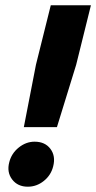

<svg xmlns="http://www.w3.org/2000/svg" viewBox="-20 -695 363 725"><path d="M70 -215 115.8 -450.8 171.7 -675H323.3L267.5 -450L195 -215ZM85 10Q46.7 10 25.8 -17.5Q5 -45 15 -82.5Q23.3 -115.8 50.8 -137.9Q78.3 -160 110.8 -160Q150 -160 170.4 -132.9Q190.8 -105.8 180.8 -66.7Q172.5 -33.3 145.4 -11.7Q118.3 10 85 10Z"/></svg>

Font: Funnel Sans ExtraBold
Style: Italic
Weight: 800
Italic angle: -14.036°
Version: Version 1.000; Beta; Release 5; Build 24; ttfautohint (v1.8.